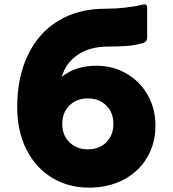

<svg xmlns="http://www.w3.org/2000/svg" viewBox="-20 -804 793 882"><path d="M476 -590Q393 -590 337.5 -552.5Q282 -515 264 -451Q326 -502 424 -502Q499 -502 561 -466Q623 -430 658.5 -367.5Q694 -305 694 -227Q694 -144 655 -79Q616 -14 546.5 22Q477 58 389 58Q294 58 219 12.5Q144 -33 101.5 -117Q59 -201 59 -313Q59 -446 106.5 -548Q154 -650 245.5 -707Q337 -764 466 -764Q555 -764 638 -783Q640 -784 644 -784Q656 -784 656 -769V-631Q656 -613 639 -607Q603 -596 564.5 -593Q526 -590 476 -590ZM383 -118Q436 -118 468.5 -150.5Q501 -183 501 -235Q501 -287 468 -319.5Q435 -352 383 -352Q332 -352 299 -319.5Q266 -287 266 -235Q266 -183 299 -150.5Q332 -118 383 -118Z"/></svg>

Font: LINE Seed JP_TTF ExtraBold
Style: Regular
Weight: 800
Designer: LY Corporation & Fontrix & Fontworks
Version: Version 1.015